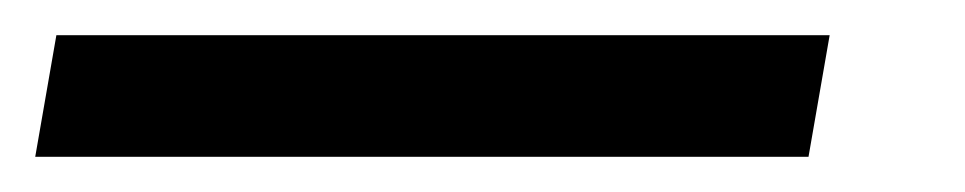

<svg xmlns="http://www.w3.org/2000/svg" viewBox="-88 40 548 109"><path d="M-68 129H371L383 60H-56Z"/></svg>

Font: Fixel Display 20240404
Style: Italic
Weight: 400
Italic angle: -10°
Designer: AlfaBravo + MacPaw
Foundry: Kyrylo Tkachov, Marchela Mozhyna, Serhii Makarenko, Maria Weinstein, Zakhar Kryvoshyya
Version: Version 1.211;Glyphs 3.2 (3225)